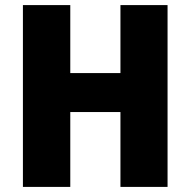

<svg xmlns="http://www.w3.org/2000/svg" viewBox="-20 -734 748 754"><path d="M638 0H453V-294H256V0H70V-714H256V-447H453V-714H638Z"/></svg>

Font: Noto Sans Gujarati SemiCondensed Black
Style: Regular
Weight: 900
Width: 4
Designer: Jelle Bosma - Monotype Design Team, Universal Thirst
Foundry: Monotype Imaging Inc.
Version: Version 2.106; ttfautohint (v1.8.4.7-5d5b)